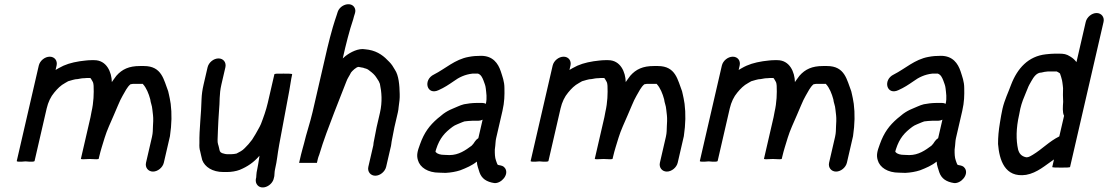

<svg xmlns="http://www.w3.org/2000/svg" viewBox="-20 -772 5102 884"><path d="M209 -511C186.5 -511 163.7 -492.5 158.5 -470L57.2 -31C56.2 -27 69.7 -26.3 97.7 -29C124.4 -26.3 138.2 -27 139.2 -31L195 -273C201.6 -301.5 213.7 -327.1 229.9 -346C244.8 -364 259.2 -379 280 -390L293.9 -398C306.7 -401 322.8 -408 338.2 -408C350.9 -410.2 356.8 -412 369.1 -412C373.3 -412.7 377.3 -413 381.3 -413H394.3C397.4 -413 399.6 -408.3 401.5 -405C409.5 -391.3 409.4 -392.5 411 -377C412.5 -342.3 411.4 -300.6 401.3 -257C400.5 -250.3 398.9 -242.3 396.8 -233L352.5 -41C351.8 -38.3 365.4 -38 393.2 -40C420.1 -38 433.8 -38.3 434.5 -41L436.8 -51C443.8 -81.4 453.1 -108.6 461.9 -138C471.7 -170.7 490.8 -211.3 503.6 -241C515.3 -266.1 530.7 -308.4 544.4 -331C555.3 -349.3 565.2 -371.5 580.7 -384L593.1 -386H638.1L637.9 -385C654.1 -367.7 664.9 -340.2 671.7 -315C673.6 -297 680.1 -287.6 681.6 -267C683.8 -245.5 686.1 -236.8 685.4 -214L684.3 -192C683.4 -173.9 684.3 -161.7 679.8 -142L652.3 -23C647.2 -0.8 662.3 18 684.3 18C706.4 18 729.2 -0.8 734.3 -23L762.5 -145C770.8 -201.5 771.5 -249.4 765.9 -294L761.6 -319C759.6 -331 756.4 -341.1 754.3 -352C734 -403.5 725.8 -468 643 -468H624C574.2 -468 542.2 -453.4 515.7 -423L499.6 -401C498.4 -399 496.9 -396.7 495 -394C494.1 -440.3 470.7 -495 414.3 -495H400.3C381.3 -495 364.9 -491.9 347.1 -490C308.6 -483.8 280.2 -475.6 249.7 -458L235.9 -450L240.5 -470C245.7 -492.5 231.5 -511 209 -511Z M935.7 -462 917.4 -383C911.5 -357.4 908.9 -337.6 908 -316C906.9 -251.9 896.9 -175.8 898.1 -113C897.2 -97.7 898.4 -85.3 901.5 -76C904.7 -64.4 907.8 -45 911.1 -35C923.2 -3.4 957.8 20 1008.4 20H1025.4C1044.9 20 1067.6 16.3 1083.7 10C1119.6 -4.8 1148.8 -24.7 1174.7 -55C1174.4 -51 1173.9 -47.3 1173.2 -44C1170 -25.8 1168.3 -10 1164.4 7C1162.1 17 1160.7 25.7 1160.4 33L1159.6 45L1157.8 53C1156.5 64.3 1159.2 73.7 1165.8 81C1187.8 105.2 1235 82.5 1241.1 47L1243 39C1244.3 28.7 1243.6 19.3 1246.2 8C1256.8 -38.1 1256 -54 1265.7 -107C1280.8 -190.3 1296.5 -273.9 1312 -355C1316.9 -380.5 1319.4 -404.5 1324.6 -427L1325.3 -430C1326.1 -433.6 1293.1 -433 1285 -433C1257.8 -433.7 1243.9 -432.7 1243.3 -430L1212.8 -298C1204.8 -263.6 1192.8 -230.5 1181.4 -201C1173.7 -183.1 1166.7 -173.9 1156.8 -155L1140.8 -129C1129 -112.9 1119.5 -102.6 1106.8 -90C1095.2 -77.7 1083.2 -72.5 1069 -65C1063.7 -63.4 1050.3 -62 1044.3 -62H1028.3C1017.4 -62 1014.1 -63.9 1002.5 -67C991.4 -71.9 991.4 -77.6 988.8 -90C985.7 -105.8 980.9 -110.6 981.8 -129C982.8 -151.6 983.8 -191.9 985.4 -216L988.3 -261C992.9 -305.1 988.4 -335.4 999.4 -383L1017.7 -462C1022.8 -484.5 1008.6 -503 986.1 -503C963.6 -503 940.9 -484.5 935.7 -462Z M1702.8 -129C1700.6 -119.7 1699.3 -111 1698.8 -103L1675.9 -4C1670.8 18.2 1685.9 37 1708 37C1730 37 1752.8 18.2 1757.9 -4L1777.8 -90C1781.7 -102 1781.7 -115.8 1784.8 -129C1787.8 -142 1792.8 -172.4 1795.9 -186L1811.9 -255C1813.6 -262.3 1814.7 -270.3 1815.4 -279C1818.7 -301.2 1821.1 -319.6 1820.3 -339C1819.5 -378.9 1816.1 -424.8 1798.1 -451C1791.3 -463.5 1782.2 -477.4 1772.4 -487C1749.1 -511.9 1721.5 -535.4 1677.4 -543L1661.8 -545C1630.2 -551.3 1593 -531.2 1570.7 -514C1566.4 -510 1562.2 -506.3 1558.1 -503L1569.4 -552C1576.8 -584 1585 -612.3 1593.2 -642C1599.9 -665.5 1605.1 -676.2 1609.9 -697L1613.7 -709C1617.6 -720.3 1616.8 -730.3 1611.1 -739C1593.7 -765.6 1544.3 -750.4 1534.1 -715L1530.3 -703C1523.4 -681 1519.2 -671.6 1512.1 -646C1503.8 -616.3 1494.8 -583.9 1487.2 -551L1419.1 -256C1407.9 -207.3 1390.1 -156.4 1379.9 -112C1378 -106.7 1375.8 -98.7 1373.3 -88C1370.2 -77.3 1367.7 -68 1365.9 -60L1357.1 -22H1439.1L1443.5 -41C1444.5 -45.7 1446.7 -52 1449.9 -60C1469.3 -125.4 1494.3 -190.3 1518.4 -253C1539.1 -303.7 1556.3 -352.1 1574.4 -396C1579.7 -411.6 1589.5 -423.7 1596.1 -438C1600.9 -444.5 1620 -464 1631.1 -464C1636.3 -463.3 1641.4 -462.3 1646.4 -461C1649.8 -461 1653.5 -460 1657.7 -458C1669.4 -455.3 1674.1 -452.7 1682 -446C1694.6 -436.8 1705.8 -426.9 1713.6 -414L1723.9 -398C1725.8 -394.7 1727.5 -390.7 1729.1 -386C1737 -349.1 1741.1 -303.8 1729.4 -253L1713.9 -186C1710.7 -171.8 1706.1 -143.2 1702.8 -129Z M1999.4 -357C2026.4 -369.1 2044.7 -381.4 2068.9 -398C2092.7 -415.6 2120.8 -429.3 2155 -433H2181C2194.6 -428.1 2200.6 -415.1 2205.8 -402C2209.8 -389.4 2215 -380.4 2216.5 -366C2218.8 -343.4 2223.3 -321.7 2216.9 -294C2212.2 -296.7 2206.8 -298 2200.8 -298H2172.8C2155.8 -298 2130.7 -295.1 2116.4 -292C2096.3 -287 2081.9 -278.4 2062.6 -271C2047.9 -265 2034.1 -257.3 2021.3 -248L1994.2 -226C1957.9 -194.4 1933.3 -162.5 1913.9 -108C1901.4 -74.9 1897.4 -57 1904.1 -35C1913.3 -0.9 1950.5 23 2001.7 23C2011.5 23.7 2021.5 24 2031.5 24C2055.6 22.7 2079 18.7 2099.2 12C2127.1 1.1 2153.2 -9.9 2175.5 -28C2176.3 -8.1 2183.3 4.8 2187.9 22C2197.8 49.9 2219.4 65.5 2256.6 71C2288.8 72.9 2324.5 31.5 2305.8 3C2298.5 -8.1 2289.6 -9.6 2275.8 -12L2273 -13H2272C2267.9 -18.3 2265.9 -27.7 2263.6 -33C2258.4 -47.3 2258 -63.8 2258.2 -83L2260.3 -101C2261.9 -113.3 2261.2 -122 2264.4 -136L2293.5 -262C2303 -303.3 2303.1 -334.2 2302.5 -366C2302.5 -397.4 2293.1 -419.7 2285.5 -444C2273.3 -480 2249.7 -515 2194.9 -515C2173.8 -515 2157 -513.7 2137.7 -510C2074.2 -498.6 2030.4 -455.4 1978 -429C1926.3 -404.4 1945.1 -331.2 1999.4 -357ZM2202 -221 2182.4 -136C2176.1 -132 2171 -127 2166.9 -121L2159.4 -110C2157.4 -107.3 2154.8 -104.3 2151.3 -101C2123.6 -80.5 2092.2 -58 2049.4 -58C2040.7 -58 2032.5 -58.3 2024.6 -59C2009.5 -59 1993.6 -63 1987.4 -71L1985.6 -72C1985.1 -72.7 1985 -73.7 1985.3 -75L1986 -78C1986.3 -79.3 1987.1 -81.8 1988.2 -85.5C2004.8 -137 2028.2 -161.7 2063.4 -188C2074.2 -196.8 2096.2 -203.6 2107.3 -209L2118.2 -213C2125.9 -214.2 2145.8 -216 2153.9 -216H2181.9C2188.5 -216 2195.3 -217.7 2202 -221Z M2575 -511C2552.5 -511 2529.7 -492.5 2524.5 -470L2423.2 -31C2422.2 -27 2435.7 -26.3 2463.7 -29C2490.4 -26.3 2504.2 -27 2505.2 -31L2561 -273C2567.6 -301.5 2579.7 -327.1 2595.9 -346C2610.8 -364 2625.2 -379 2646 -390L2659.9 -398C2672.7 -401 2688.8 -408 2704.2 -408C2716.9 -410.2 2722.8 -412 2735.1 -412C2739.3 -412.7 2743.3 -413 2747.3 -413H2760.3C2763.4 -413 2765.6 -408.3 2767.5 -405C2775.5 -391.3 2775.4 -392.5 2777 -377C2778.5 -342.3 2777.4 -300.6 2767.3 -257C2766.5 -250.3 2764.9 -242.3 2762.8 -233L2718.5 -41C2717.8 -38.3 2731.4 -38 2759.2 -40C2786.1 -38 2799.8 -38.3 2800.5 -41L2802.8 -51C2809.8 -81.4 2819.1 -108.6 2827.9 -138C2837.7 -170.7 2856.8 -211.3 2869.6 -241C2881.3 -266.1 2896.7 -308.4 2910.4 -331C2921.3 -349.3 2931.2 -371.5 2946.7 -384L2959.1 -386H3004.1L3003.9 -385C3020.1 -367.7 3030.9 -340.2 3037.7 -315C3039.6 -297 3046.1 -287.6 3047.6 -267C3049.8 -245.5 3052.1 -236.8 3051.4 -214L3050.3 -192C3049.4 -173.9 3050.3 -161.7 3045.8 -142L3018.3 -23C3013.2 -0.8 3028.3 18 3050.3 18C3072.4 18 3095.2 -0.8 3100.3 -23L3128.5 -145C3136.8 -201.5 3137.5 -249.4 3131.9 -294L3127.6 -319C3125.6 -331 3122.4 -341.1 3120.3 -352C3100 -403.5 3091.8 -468 3009 -468H2990C2940.2 -468 2908.2 -453.4 2881.7 -423L2865.6 -401C2864.4 -399 2862.9 -396.7 2861 -394C2860.1 -440.3 2836.7 -495 2780.3 -495H2766.3C2747.3 -495 2730.9 -491.9 2713.1 -490C2674.6 -483.8 2646.2 -475.6 2615.7 -458L2601.9 -450L2606.5 -470C2611.7 -492.5 2597.5 -511 2575 -511Z M3354 -511C3331.5 -511 3308.7 -492.5 3303.5 -470L3202.2 -31C3201.2 -27 3214.7 -26.3 3242.7 -29C3269.4 -26.3 3283.2 -27 3284.2 -31L3340 -273C3346.6 -301.5 3358.7 -327.1 3374.9 -346C3389.8 -364 3404.2 -379 3425 -390L3438.9 -398C3451.7 -401 3467.8 -408 3483.2 -408C3495.9 -410.2 3501.8 -412 3514.1 -412C3518.3 -412.7 3522.3 -413 3526.3 -413H3539.3C3542.4 -413 3544.6 -408.3 3546.5 -405C3554.5 -391.3 3554.4 -392.5 3556 -377C3557.5 -342.3 3556.4 -300.6 3546.3 -257C3545.5 -250.3 3543.9 -242.3 3541.8 -233L3497.5 -41C3496.8 -38.3 3510.4 -38 3538.2 -40C3565.1 -38 3578.8 -38.3 3579.5 -41L3581.8 -51C3588.8 -81.4 3598.1 -108.6 3606.9 -138C3616.7 -170.7 3635.8 -211.3 3648.6 -241C3660.3 -266.1 3675.7 -308.4 3689.4 -331C3700.3 -349.3 3710.2 -371.5 3725.7 -384L3738.1 -386H3783.1L3782.9 -385C3799.1 -367.7 3809.9 -340.2 3816.7 -315C3818.6 -297 3825.1 -287.6 3826.6 -267C3828.8 -245.5 3831.1 -236.8 3830.4 -214L3829.3 -192C3828.4 -173.9 3829.3 -161.7 3824.8 -142L3797.3 -23C3792.2 -0.8 3807.3 18 3829.3 18C3851.4 18 3874.2 -0.8 3879.3 -23L3907.5 -145C3915.8 -201.5 3916.5 -249.4 3910.9 -294L3906.6 -319C3904.6 -331 3901.4 -341.1 3899.3 -352C3879 -403.5 3870.8 -468 3788 -468H3769C3719.2 -468 3687.2 -453.4 3660.7 -423L3644.6 -401C3643.4 -399 3641.9 -396.7 3640 -394C3639.1 -440.3 3615.7 -495 3559.3 -495H3545.3C3526.3 -495 3509.9 -491.9 3492.1 -490C3453.6 -483.8 3425.2 -475.6 3394.7 -458L3380.9 -450L3385.5 -470C3390.7 -492.5 3376.5 -511 3354 -511Z M4116.4 -357C4143.4 -369.1 4161.7 -381.4 4185.9 -398C4209.7 -415.6 4237.8 -429.3 4272 -433H4298C4311.6 -428.1 4317.6 -415.1 4322.8 -402C4326.8 -389.4 4332 -380.4 4333.5 -366C4335.8 -343.4 4340.3 -321.7 4333.9 -294C4329.2 -296.7 4323.8 -298 4317.8 -298H4289.8C4272.8 -298 4247.7 -295.1 4233.4 -292C4213.3 -287 4198.9 -278.4 4179.6 -271C4164.9 -265 4151.1 -257.3 4138.3 -248L4111.2 -226C4074.9 -194.4 4050.3 -162.5 4030.9 -108C4018.4 -74.9 4014.4 -57 4021.1 -35C4030.3 -0.9 4067.5 23 4118.7 23C4128.5 23.7 4138.5 24 4148.5 24C4172.6 22.7 4196 18.7 4216.2 12C4244.1 1.1 4270.2 -9.9 4292.5 -28C4293.3 -8.1 4300.3 4.8 4304.9 22C4314.8 49.9 4336.4 65.5 4373.6 71C4405.8 72.9 4441.5 31.5 4422.8 3C4415.5 -8.1 4406.6 -9.6 4392.8 -12L4390 -13H4389C4384.9 -18.3 4382.9 -27.7 4380.6 -33C4375.4 -47.3 4375 -63.8 4375.2 -83L4377.3 -101C4378.9 -113.3 4378.2 -122 4381.4 -136L4410.5 -262C4420 -303.3 4420.1 -334.2 4419.5 -366C4419.5 -397.4 4410.1 -419.7 4402.5 -444C4390.3 -480 4366.7 -515 4311.9 -515C4290.8 -515 4274 -513.7 4254.7 -510C4191.2 -498.6 4147.4 -455.4 4095 -429C4043.3 -404.4 4062.1 -331.2 4116.4 -357ZM4319 -221 4299.4 -136C4293.1 -132 4288 -127 4283.9 -121L4276.4 -110C4274.4 -107.3 4271.8 -104.3 4268.3 -101C4240.6 -80.5 4209.2 -58 4166.4 -58C4157.7 -58 4149.5 -58.3 4141.6 -59C4126.5 -59 4110.6 -63 4104.4 -71L4102.6 -72C4102.1 -72.7 4102 -73.7 4102.3 -75L4103 -78C4103.3 -79.3 4104.1 -81.8 4105.2 -85.5C4121.8 -137 4145.2 -161.7 4180.4 -188C4191.2 -196.8 4213.2 -203.6 4224.3 -209L4235.2 -213C4242.9 -214.2 4262.8 -216 4270.9 -216H4298.9C4305.5 -216 4312.3 -217.7 4319 -221Z M4906.7 -3 4929.8 -103 4832.5 -37 4825.4 -6C4823.8 0.7 4905.7 1.4 4906.7 -3ZM4907.4 -6 5060.9 -671C5066 -693.2 5050.9 -712 5028.9 -712C5006.8 -712 4984 -693.2 4978.9 -671L4936.2 -486C4928.5 -496 4921.3 -503.6 4907.2 -512C4889.6 -523.1 4878.5 -525 4854.2 -525H4837.2C4824.2 -525 4807.5 -523.3 4795.5 -522C4714.5 -513.2 4664.3 -457.7 4635.2 -382C4623 -347.9 4605.1 -312.3 4595.8 -272C4593.3 -261.3 4591.2 -250.7 4589.4 -240L4584 -208C4577.9 -171.7 4575 -140.4 4575.2 -109C4581 -37.2 4605.2 47.7 4704.4 33C4755.4 24.1 4794 -11.8 4832.8 -38L4824.7 -3C4823.7 1.2 4905.8 0.9 4907.4 -6ZM4805.3 -443H4845.3C4848.8 -441.7 4857.7 -436 4860.2 -434C4864.2 -424.8 4867 -412.4 4869.8 -402L4871.5 -392C4871.8 -387.3 4872.3 -382.7 4873.3 -378L4874.5 -366C4873.9 -347 4873.6 -322.5 4875 -303C4873.6 -282.2 4870.9 -253.6 4879.2 -239L4857.2 -144C4810.3 -120.9 4779 -85.7 4734.6 -59C4728.1 -55 4716.3 -48 4709.1 -48H4704.1C4682.2 -52.6 4672.3 -65.7 4667.4 -84C4657.8 -127 4657.8 -180.9 4672.3 -244C4673.8 -253.3 4675.6 -262.7 4677.8 -272C4684 -298.8 4694.5 -324.7 4704.1 -347C4710.2 -359.6 4712.9 -370.9 4719.2 -382L4728.5 -398.5C4738.3 -415.8 4752.1 -438 4775.1 -438C4784.7 -441 4793.8 -441.8 4805.3 -443Z"/></svg>

Font: HoneyBee
Style: BdIt
Weight: 700
Foundry: Cannot Into Space Fonts
Version: Version 0.89